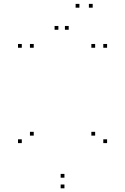

<svg xmlns="http://www.w3.org/2000/svg" viewBox="-20 -972 660 1013"><path d="M158 -256.5V-276.5H138V-256.5ZM158 -720V-740H138V-720ZM95 -720V-740H75V-720ZM95 -217V-237H75V-217ZM320 21.5V1.5H300V21.5ZM545 -217V-237H525V-217ZM545 -720V-740H525V-720ZM482 -720V-740H462V-720ZM482 -256.5V-276.5H462V-256.5ZM320 -34.5V-54.5H300V-34.5ZM399 -931.5V-951.5H379V-931.5ZM469 -931.5V-951.5H449V-931.5ZM342.5 -815V-835H322.5V-815ZM288 -815V-835H268V-815Z"/></svg>

Font: Monaspace Neon Dots Var
Style: Regular
Weight: 400
Designer: Riley Cran and the Lettermatic Team
Version: Version 1.100 (Monaspace Neon Dots)